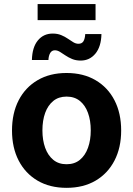

<svg xmlns="http://www.w3.org/2000/svg" viewBox="-20 -906 650 937"><path d="M304.7 10.7Q223.1 10.7 163.3 -24.4Q103.5 -59.6 71 -122.6Q38.6 -185.5 38.6 -269Q38.6 -353.5 71 -416.5Q103.5 -479.5 163.3 -514.6Q223.1 -549.8 304.7 -549.8Q386.7 -549.8 446.5 -514.6Q506.3 -479.5 538.8 -416.5Q571.3 -353.5 571.3 -269Q571.3 -185.5 538.8 -122.6Q506.3 -59.6 446.5 -24.4Q386.7 10.7 304.7 10.7ZM304.7 -104.5Q343.8 -104.5 369.9 -126Q396 -147.5 409.4 -184.8Q422.9 -222.2 422.9 -269.5Q422.9 -317.9 409.4 -355Q396 -392.1 369.9 -413.3Q343.8 -434.6 304.7 -434.6Q266.1 -434.6 240 -413.3Q213.9 -392.1 200.4 -355Q187 -317.9 187 -269.5Q187 -222.2 200.4 -184.8Q213.9 -147.5 240 -126Q266.1 -104.5 304.7 -104.5ZM374 -610.4Q350.6 -610.4 332.3 -617.9Q314 -625.5 299.3 -635.5Q284.7 -645.5 272.2 -653.1Q259.8 -660.6 248 -660.6Q232.9 -660.6 225.1 -647.5Q217.3 -634.3 216.3 -613.3H135.7Q137.2 -675.3 164.8 -708.7Q192.4 -742.2 237.3 -742.2Q260.7 -742.2 278.8 -734.6Q296.9 -727.1 311 -717.3Q325.2 -707.5 337.6 -700Q350.1 -692.4 362.8 -692.4Q379.4 -692.4 387 -704.3Q394.5 -716.3 396 -739.7H475.1Q473.6 -678.2 445.6 -644.3Q417.5 -610.4 374 -610.4ZM446.3 -886.2V-807.6H163.6V-886.2Z"/></svg>

Font: Inter 16pt
Style: Bold
Weight: 700
Version: Version 4.001;git-66647c0bb